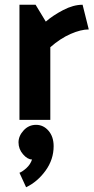

<svg xmlns="http://www.w3.org/2000/svg" viewBox="-20 -505 398 809"><path d="M328 -485 354 -381Q321 -381 277.5 -362Q234 -343 192 -306V0H62V-485H130L173 -414Q203 -440 246 -462.5Q289 -485 328 -485ZM132 21Q163 21 184.5 46Q206 71 206 111Q206 167 172 214Q138 261 90 284L62 223Q75 218 91.5 203Q108 188 115 167Q96 167 77 145Q58 123 58 95Q58 68 79.5 44.5Q101 21 132 21Z"/></svg>

Font: Palanquin Dark
Style: Regular
Weight: 400
Designer: Pria Ravichandran
Version: Version 1.000